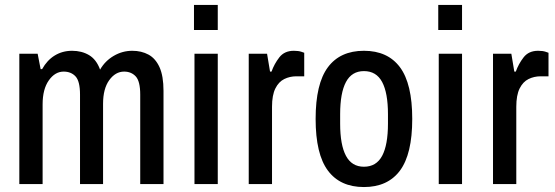

<svg xmlns="http://www.w3.org/2000/svg" viewBox="-20 -743 2240 775"><path d="M58 0V-526H132L144 -464H150Q170 -500 201 -519Q232 -538 271 -538Q310 -538 339.5 -520.5Q369 -503 384 -462Q404 -497 439 -517.5Q474 -538 514 -538Q551 -538 579.5 -522.5Q608 -507 624 -471.5Q640 -436 640 -376V0H546V-361Q546 -415 528 -434.5Q510 -454 481 -454Q446 -454 421 -419.5Q396 -385 396 -324V0H303V-361Q303 -415 285 -434.5Q267 -454 237 -454Q202 -454 177 -418.5Q152 -383 152 -322V0Z M765 0V-526H859V0ZM763 -622V-723H859V-622Z M984 0V-526H1058L1070 -454H1076Q1087 -485 1107.5 -511.5Q1128 -538 1166 -538Q1185 -538 1196.5 -534Q1208 -530 1208 -530V-435H1176Q1150 -435 1127.5 -424Q1105 -413 1091.5 -386Q1078 -359 1078 -312V0Z M1449 12Q1353 12 1303.5 -54.5Q1254 -121 1254 -263Q1254 -405 1303.5 -471.5Q1353 -538 1449 -538Q1545 -538 1594.5 -471.5Q1644 -405 1644 -263Q1644 -121 1594.5 -54.5Q1545 12 1449 12ZM1449 -70Q1499 -70 1522.5 -114Q1546 -158 1546 -244V-282Q1546 -368 1522.5 -412Q1499 -456 1449 -456Q1400 -456 1376.5 -412Q1353 -368 1353 -282V-244Q1353 -158 1376.5 -114Q1400 -70 1449 -70Z M1751 0V-526H1845V0ZM1749 -622V-723H1845V-622Z M1970 0V-526H2044L2056 -454H2062Q2073 -485 2093.5 -511.5Q2114 -538 2152 -538Q2171 -538 2182.5 -534Q2194 -530 2194 -530V-435H2162Q2136 -435 2113.5 -424Q2091 -413 2077.5 -386Q2064 -359 2064 -312V0Z"/></svg>

Font: Archivo Narrow Medium
Style: Regular
Weight: 500
Designer: Hector Gatti
Foundry: Omnibus-Type
Version: Version 3.002